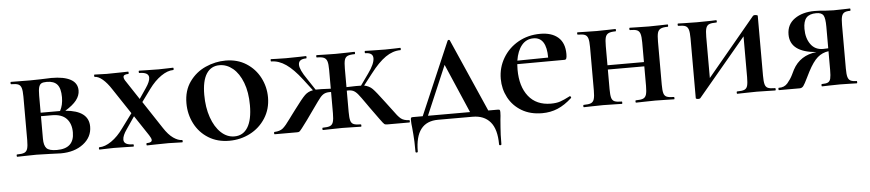

<svg xmlns="http://www.w3.org/2000/svg" viewBox="-38 -617 4467 986"><g transform="rotate(-5 2195.5 -124.0)"><path d="M418 -122Q418 -68 372.5 -33Q327 2 256 2Q243 2 201 0Q153 -2 131 -2L75 -1Q60 0 32 0Q29 0 29 -6Q29 -12 32 -12Q57 -12 69 -17Q81 -22 85.5 -36.5Q90 -51 90 -81V-305Q90 -335 85.5 -349.5Q81 -364 69.5 -369Q58 -374 33 -374Q30 -374 30 -380Q30 -386 33 -386L131 -385L184 -386Q224 -388 241 -388Q306 -388 340.5 -369Q375 -350 375 -312Q375 -286 356.5 -262Q338 -238 298 -214Q418 -204 418 -122ZM171 -303V-215H262H271Q287 -244 287 -285Q287 -330 270 -350Q253 -370 216 -370Q197 -370 188 -365Q179 -360 175 -346Q171 -332 171 -303ZM327 -100Q327 -145 302.5 -171Q278 -197 227 -197H171V-81Q171 -46 184.5 -31.5Q198 -17 238 -17Q327 -17 327 -100Z M882 0 847 -1Q835 -2 812 -2L743 -1Q728 0 701 0Q698 0 698 -6Q698 -12 701 -12Q727 -12 727 -26Q727 -34 716 -51L647 -155L604 -92Q582 -61 582 -40Q582 -12 630 -12Q633 -12 633 -6Q633 0 630 0Q603 0 590 -1L530 -2L490 -1Q480 0 456 0Q453 0 453 -6Q453 -12 456 -12Q485 -12 518.5 -35Q552 -58 581 -99L635 -172L548 -303Q526 -337 504 -355.5Q482 -374 464 -374Q461 -374 461 -380Q461 -386 464 -386Q485 -386 495 -385L526 -384L593 -385Q609 -386 637 -386Q639 -386 639 -380Q639 -374 637 -374Q611 -374 611 -360Q611 -350 622 -335L684 -241L720 -294Q742 -326 742 -346Q742 -374 693 -374Q691 -374 691 -380Q691 -386 693 -386Q720 -386 734 -385L794 -384L834 -385Q844 -386 868 -386Q871 -386 871 -380Q871 -374 868 -374Q839 -374 805.5 -351Q772 -328 742 -287L696 -224L789 -83Q813 -46 837.5 -29Q862 -12 882 -12Q885 -12 885 -6Q885 0 882 0Z M921 -198Q921 -263 953.5 -308.5Q986 -354 1036.5 -376.5Q1087 -399 1140 -399Q1201 -399 1246.5 -370Q1292 -341 1316.5 -293.5Q1341 -246 1341 -192Q1341 -132 1311 -85Q1281 -38 1231.5 -12.5Q1182 13 1124 13Q1063 13 1017 -15.5Q971 -44 946 -92.5Q921 -141 921 -198ZM1245 -160Q1245 -227 1226 -276.5Q1207 -326 1175.5 -352Q1144 -378 1107 -378Q1063 -378 1039.5 -341.5Q1016 -305 1016 -233Q1016 -168 1034 -116.5Q1052 -65 1083 -36Q1114 -7 1152 -7Q1197 -7 1221 -46Q1245 -85 1245 -160Z M2053 0H1938Q1929 0 1924.5 -3Q1920 -6 1903 -29.5Q1886 -53 1855 -96L1841 -116Q1816 -152 1804 -166.5Q1792 -181 1780 -186.5Q1768 -192 1747 -191V-81Q1747 -51 1751 -36.5Q1755 -22 1767 -17Q1779 -12 1804 -12Q1806 -12 1806 -6Q1806 0 1804 0Q1776 0 1761 -1L1707 -2L1651 -1Q1636 0 1608 0Q1605 0 1605 -6Q1605 -12 1608 -12Q1633 -12 1645 -17Q1657 -22 1661.5 -36.5Q1666 -51 1666 -81V-191Q1645 -192 1632.5 -186.5Q1620 -181 1609 -167.5Q1598 -154 1572 -117Q1565 -108 1557 -96Q1536 -67 1530 -58Q1511 -32 1500 -18Q1489 -4 1485.5 -2Q1482 0 1474 0H1359Q1356 0 1356 -6Q1356 -12 1359 -12Q1387 -13 1402.5 -26Q1418 -39 1442 -73Q1447 -79 1454.5 -90Q1462 -101 1474 -116Q1514 -170 1531.5 -187Q1549 -204 1574 -208L1529 -267Q1487 -322 1449.5 -348Q1412 -374 1373 -374Q1371 -374 1371 -380Q1371 -386 1373 -386Q1391 -386 1401 -385L1450 -384L1516 -385Q1529 -386 1554 -386Q1556 -386 1556 -380Q1556 -374 1554 -374Q1514 -374 1514 -345Q1514 -319 1549 -269L1588 -210Q1610 -211 1666 -208V-305Q1666 -335 1661.5 -349Q1657 -363 1645.5 -368.5Q1634 -374 1609 -374Q1606 -374 1606 -380Q1606 -386 1609 -386Q1635 -386 1650 -385L1707 -384L1762 -385Q1777 -386 1804 -386Q1806 -386 1806 -380Q1806 -374 1804 -374Q1779 -374 1767 -368.5Q1755 -363 1751 -348.5Q1747 -334 1747 -304V-209Q1807 -211 1822 -210L1864 -269Q1898 -316 1898 -345Q1898 -374 1858 -374Q1856 -374 1856 -380Q1856 -386 1858 -386Q1883 -386 1896 -385L1962 -384L2011 -385Q2021 -386 2039 -386Q2042 -386 2042 -380Q2042 -374 2039 -374Q2000 -374 1962.5 -348Q1925 -322 1883 -267L1838 -209Q1864 -204 1880.5 -187.5Q1897 -171 1938 -116Q1950 -101 1958 -89.5Q1966 -78 1972 -71Q1995 -38 2010 -25.5Q2025 -13 2053 -12Q2056 -12 2056 -6Q2056 0 2053 0Z M2523 -12Q2523 5 2520 27Q2520 33 2517 66Q2514 99 2514 152Q2514 157 2508 157Q2502 157 2502 152Q2502 74 2470 36.5Q2438 -1 2379 -1H2201Q2083 -1 2083 152Q2083 157 2077 157Q2071 157 2071 152Q2071 94 2068 63.5Q2065 33 2065 28Q2062 7 2062 -12Q2062 -21 2064 -23.5Q2066 -26 2073 -26H2124L2285 -401Q2287 -405 2291.5 -405Q2296 -405 2297 -401L2462 -26H2512Q2519 -26 2521 -23.5Q2523 -21 2523 -12ZM2368 -26 2259 -279 2151 -26Z M2886 -63Q2888 -63 2890.5 -59Q2893 -55 2891 -53Q2854 -19 2817 -3.5Q2780 12 2737 12Q2676 12 2631.5 -14.5Q2587 -41 2563.5 -85.5Q2540 -130 2540 -182Q2540 -240 2569 -289Q2598 -338 2648.5 -366.5Q2699 -395 2762 -395Q2821 -395 2854 -366Q2887 -337 2887 -280Q2887 -265 2884.5 -258Q2882 -251 2875 -251L2631 -250Q2630 -241 2630 -222Q2630 -135 2670.5 -84Q2711 -33 2786 -33Q2814 -33 2833.5 -39.5Q2853 -46 2884 -62ZM2633 -268 2792 -270Q2792 -375 2725 -375Q2688 -375 2664.5 -346.5Q2641 -318 2633 -268Z M3418 0Q3391 0 3376 -1L3321 -2L3265 -1Q3249 0 3222 0Q3219 0 3219 -6Q3219 -12 3222 -12Q3247 -12 3259 -17Q3271 -22 3275.5 -36.5Q3280 -51 3280 -81V-182H3092V-81Q3092 -51 3096 -36.5Q3100 -22 3112 -17Q3124 -12 3149 -12Q3151 -12 3151 -6Q3151 0 3149 0Q3122 0 3107 -1L3052 -2L2996 -1Q2981 0 2953 0Q2950 0 2950 -6Q2950 -12 2953 -12Q2978 -12 2990 -17Q3002 -22 3006.5 -36.5Q3011 -51 3011 -81V-305Q3011 -335 3006.5 -349.5Q3002 -364 2990.5 -369Q2979 -374 2954 -374Q2951 -374 2951 -380Q2951 -386 2954 -386Q2981 -386 2996 -385L3052 -384L3108 -385Q3123 -386 3149 -386Q3151 -386 3151 -380Q3151 -374 3149 -374Q3124 -374 3112 -368Q3100 -362 3096 -347.5Q3092 -333 3092 -303V-204H3280V-305Q3280 -335 3275.5 -349.5Q3271 -364 3259.5 -369Q3248 -374 3223 -374Q3220 -374 3220 -380Q3220 -386 3223 -386Q3250 -386 3265 -385L3321 -384L3377 -385Q3392 -386 3418 -386Q3420 -386 3420 -380Q3420 -374 3418 -374Q3393 -374 3381 -368Q3369 -362 3365 -347.5Q3361 -333 3361 -303V-81Q3361 -51 3365 -36.5Q3369 -22 3381 -17Q3393 -12 3418 -12Q3420 -12 3420 -6Q3420 0 3418 0Z M3939 0Q3912 0 3897 -1L3843 -2L3786 -1Q3770 0 3743 0Q3741 0 3741 -6Q3741 -12 3743 -12Q3769 -12 3781 -17Q3793 -22 3797 -36.5Q3801 -51 3801 -81V-291L3553 5Q3550 9 3542 9Q3537 9 3533 7.5Q3529 6 3529 4V-305Q3529 -335 3524.5 -349.5Q3520 -364 3508.5 -369Q3497 -374 3472 -374Q3469 -374 3469 -380Q3469 -386 3472 -386Q3495 -386 3508 -385L3568 -384L3642 -385Q3653 -386 3668 -386Q3671 -386 3671 -380Q3671 -374 3668 -374Q3643 -374 3631 -369Q3619 -364 3614.5 -349.5Q3610 -335 3610 -305V-93L3858 -391Q3861 -395 3869 -395Q3874 -395 3878.5 -393.5Q3883 -392 3883 -390V-81Q3883 -51 3887 -36.5Q3891 -22 3902.5 -17Q3914 -12 3939 -12Q3942 -12 3942 -6Q3942 0 3939 0Z M4359 0Q4336 0 4323 -1L4273 -2L4218 -1Q4205 0 4180 0Q4178 0 4178 -6Q4178 -12 4180 -12Q4202 -12 4212 -17Q4222 -22 4225.5 -36Q4229 -50 4229 -81V-177Q4197 -173 4172.5 -152Q4148 -131 4122 -81L4106 -49Q4092 -20 4084.5 -10Q4077 0 4065 0H3958Q3956 0 3956 -6Q3956 -12 3958 -12Q3987 -11 4004 -31Q4021 -51 4031 -71.5Q4041 -92 4044 -98Q4082 -169 4167 -178Q4032 -189 4032 -280Q4032 -332 4072.5 -360.5Q4113 -389 4176 -389Q4202 -389 4227 -386Q4259 -384 4273 -384L4322 -385Q4335 -386 4358 -386Q4360 -386 4360 -380Q4360 -374 4358 -374Q4338 -374 4328 -368.5Q4318 -363 4314 -349Q4310 -335 4310 -305V-81Q4310 -51 4314 -37Q4318 -23 4328.5 -17.5Q4339 -12 4359 -12Q4362 -12 4362 -6Q4362 0 4359 0ZM4202 -191Q4220 -191 4229 -192V-303Q4229 -347 4220 -362Q4211 -377 4183 -377Q4148 -377 4132 -359Q4116 -341 4116 -302Q4116 -254 4138.5 -222.5Q4161 -191 4202 -191Z"/></g></svg>

Font: Cormorant Garamond SemiBold
Style: Regular
Weight: 600
Designer: Christian Thalmann (Catharsis Fonts)
Version: Version 3.000